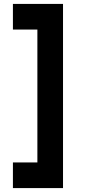

<svg xmlns="http://www.w3.org/2000/svg" viewBox="-20 -846 432 981"><path d="M302 115H46V-16H171V-695H46V-826H302Z"/></svg>

Font: Freesentation 9 Black
Style: Regular
Weight: 900
Designer: glyphs from Roboto by Christian Robertson / Hangul glyphs from Noto Sans CJK(Source Han Sans) by Jang Soo-young and Kang
Foundry: PT&
Version: Version 2.001